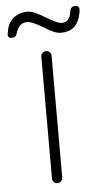

<svg xmlns="http://www.w3.org/2000/svg" viewBox="-91 -713 389 746"><g transform="rotate(-5 103.5 -340.0)"><path d="M103 0Q94 0 88.5 -6Q83 -12 83 -20V-495Q83 -503 89 -509Q95 -515 103 -515Q112 -515 117.5 -509Q123 -503 123 -495V-20Q123 -12 117 -6Q111 0 103 0ZM-40 -592Q-40 -595 -36 -613Q-28 -644 -6 -659Q16 -674 43 -674Q58 -674 75 -666.5Q92 -659 116 -644Q137 -632 150.5 -625.5Q164 -619 175 -619Q205 -619 211 -662Q212 -670 217 -675Q222 -680 230 -680Q247 -680 247 -665Q247 -660 246 -655Q245 -650 244 -646Q230 -581 167 -581Q154 -581 138 -588Q122 -595 100 -609Q95 -612 81 -619.5Q67 -627 57 -630.5Q47 -634 39 -634Q7 -634 -5 -592Q-9 -578 -24 -578Q-40 -578 -40 -592Z"/></g></svg>

Font: Quicksand Light
Style: Regular
Weight: 300
Designer: Andrew Paglinawan
Foundry: Andrew Paglinawan
Version: Version 3.000